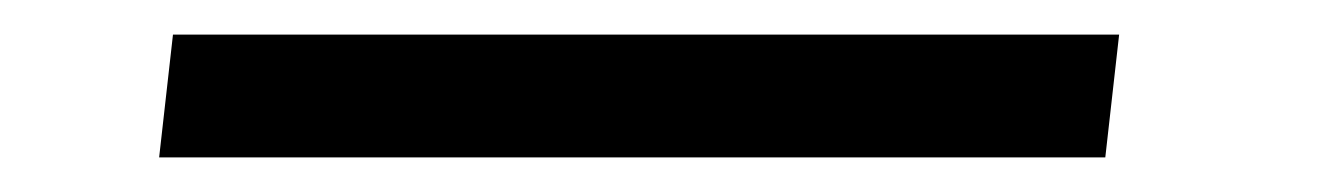

<svg xmlns="http://www.w3.org/2000/svg" viewBox="-20 50 765 111"><path d="M619 141 627 70H80L72 141Z"/></svg>

Font: Gamestation Extended
Style: Italic
Weight: 400
Width: 7
Designer: Jonas Hecksher
Foundry: Jonas Hecksher, Playtypeª, e-types AS
Version: Version 1.003